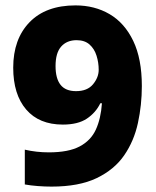

<svg xmlns="http://www.w3.org/2000/svg" viewBox="-20 -681 579 712"><path d="M506 -362Q506 -292 491.5 -225Q477 -158 440.5 -105Q404 -52 338.5 -20.5Q273 11 171 11Q147 11 120.5 9Q94 7 72 3V-126Q115 -116 161 -116Q234 -116 275.5 -138Q317 -160 335.5 -200.5Q354 -241 358 -298H352Q335 -263 302 -241Q269 -219 213 -219Q125 -219 77 -275Q29 -331 29 -430Q29 -536 89.5 -598.5Q150 -661 260 -661Q331 -661 386.5 -628.5Q442 -596 474 -529.5Q506 -463 506 -362ZM264 -532Q228 -532 207 -508.5Q186 -485 186 -436Q186 -390 204.5 -366.5Q223 -343 262 -343Q304 -343 325 -368.5Q346 -394 346 -422Q346 -449 338 -474.5Q330 -500 312 -516Q294 -532 264 -532Z"/></svg>

Font: Noto Sans Telugu SemiCondensed ExtraBold
Style: Regular
Weight: 800
Width: 4
Designer: Jelle Bosma - Monotype Design Team
Foundry: Monotype Imaging Inc.
Version: Version 2.005; ttfautohint (v1.8.4.7-5d5b)